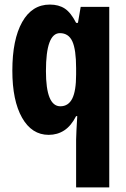

<svg xmlns="http://www.w3.org/2000/svg" viewBox="-20 -580 551 840"><path d="M313 31Q313 15 314.5 -10.5Q316 -36 318 -72H313Q291 -29 261 -9.5Q231 10 193 10Q119 10 76.5 -65Q34 -140 34 -271Q34 -407 77 -483.5Q120 -560 198 -560Q237 -560 263.5 -542.5Q290 -525 313 -480H321L333 -550H458V240H313ZM244 -115Q279 -115 296 -148.5Q313 -182 313 -254V-282Q313 -363 296.5 -399Q280 -435 242 -435Q181 -435 181 -269Q181 -115 244 -115Z"/></svg>

Font: Noto Sans Thai ExtCond ExtBd
Style: Regular
Weight: 800
Width: 2
Designer: Monotype Design Team
Foundry: Monotype Imaging Inc.
Version: Version 2.002; ttfautohint (v1.8.4.7-5d5b)